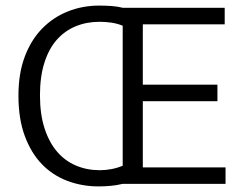

<svg xmlns="http://www.w3.org/2000/svg" viewBox="-20 -658 871 687"><path d="M333 9Q273 9 220.5 -11Q168 -31 129.5 -71Q91 -111 68.5 -172Q46 -233 46 -316Q46 -395 68.5 -455Q91 -515 130.5 -555.5Q170 -596 222.5 -617Q275 -638 335 -638Q356 -638 378.5 -636.5Q401 -635 420 -630H784V-571H491V-355H758V-296H491V-59H787V0H418Q398 5 376 7Q354 9 333 9ZM336 -580Q290 -580 251 -564Q212 -548 183.5 -516Q155 -484 139 -434Q123 -384 123 -317Q123 -249 139.5 -198.5Q156 -148 184.5 -115Q213 -82 252 -65.5Q291 -49 337 -49Q358 -49 379 -53Q400 -57 419 -65V-566Q399 -574 378.5 -577Q358 -580 336 -580Z"/></svg>

Font: Mukta Mahee Light
Style: Regular
Weight: 300
Designer: Shuchita Grover, Noopur Datye, Girish Dalvi, Yashodeep Gholap
Foundry: Ek Type
Version: Version 2.538;PS 1.000;hotconv 16.6.51;makeotf.lib2.5.65220;